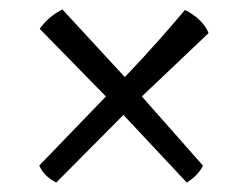

<svg xmlns="http://www.w3.org/2000/svg" viewBox="-20 -498 522 406"><path d="M99 -112Q73 -125 63 -148L204 -294L64 -437Q82 -463 112 -478L244 -335Q284 -377 318.5 -416Q353 -455 371 -477Q388 -469 402 -455.5Q416 -442 421 -428L280 -294L409 -148Q406 -140 397 -130Q388 -120 375 -112L241 -255Z"/></svg>

Font: Texturina 72pt Medium
Style: Regular
Weight: 500
Designer: Guillermo Torres Carreño
Foundry: Omnibus-Type
Version: Version 1.002; ttfautohint (v1.8.3)